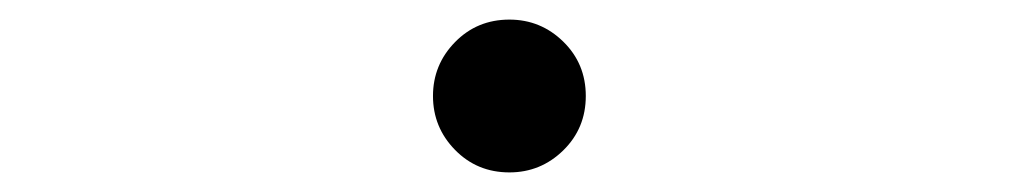

<svg xmlns="http://www.w3.org/2000/svg" viewBox="-20 -478 1040 196"><path d="M500 -302Q467 -302 444.5 -325Q422 -348 422 -380Q422 -412 444.5 -435Q467 -458 500 -458Q532 -458 555 -435.5Q578 -413 578 -380Q578 -347 555 -324.5Q532 -302 500 -302Z"/></svg>

Font: Kiwi Maru Light
Style: Regular
Weight: 300
Designer: Hiroki-Chan
Version: Version 1.100